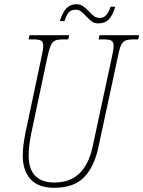

<svg xmlns="http://www.w3.org/2000/svg" viewBox="-20 -881 680 911"><path d="M88 -143Q88 -187 101 -252L176 -606Q185 -645 185 -663Q185 -682 175 -688Q165 -694 139 -694H116L120 -714H308L304 -694H279Q253 -694 240.5 -688Q228 -682 220.5 -664.5Q213 -647 204 -606L129 -252Q116 -189 116 -143Q116 -15 239 -15Q382 -15 419 -183L510 -606Q519 -645 519 -663Q519 -682 509 -688Q499 -694 473 -694H448L452 -714H640L636 -694H613Q587 -694 574 -688Q561 -682 553.5 -664.5Q546 -647 538 -606L447 -183Q427 -89 378.5 -39.5Q330 10 237 10Q162 10 125 -30.5Q88 -71 88 -143ZM388 -805Q374 -820 363.5 -827.5Q353 -835 339 -835Q317 -835 306 -822Q295 -809 286 -781H264Q277 -823 295.5 -842Q314 -861 343 -861Q360 -861 373 -852.5Q386 -844 402 -827Q417 -811 427.5 -803.5Q438 -796 453 -796Q473 -796 484.5 -810Q496 -824 505 -849H527Q514 -807 496 -788.5Q478 -770 446 -770Q428 -770 415.5 -779Q403 -788 388 -805Z"/></svg>

Font: Noto Serif CondThin
Style: Italic
Weight: 250
Width: 3
Italic angle: -12°
Designer: Monotype Design Team
Foundry: Monotype Imaging Inc.
Version: Version 1.001